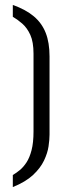

<svg xmlns="http://www.w3.org/2000/svg" viewBox="-20 -739 261 779"><path d="M32 20V-29Q46 -37 60.5 -49Q75 -61 87.5 -80Q100 -99 108 -129.5Q116 -160 116 -206V-521Q116 -569 103 -597.5Q90 -626 70.5 -643Q51 -660 32 -671V-719Q85 -700 117.5 -672.5Q150 -645 165.5 -605.5Q181 -566 181 -510V-193Q181 -173 177 -145.5Q173 -118 158.5 -87.5Q144 -57 114 -29Q84 -1 32 20Z"/></svg>

Font: Stick No Bills
Style: Regular
Weight: 400
Version: Version 2.000